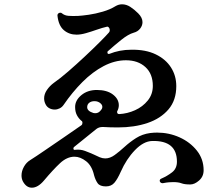

<svg xmlns="http://www.w3.org/2000/svg" viewBox="-20 -823 1040 892"><path d="M472 43Q444 43 433.5 28Q423 13 417 -9Q407 -53 380 -74Q353 -95 326 -95Q291 -95 258.5 -64.5Q226 -34 184 16Q156 49 128 49Q102 49 86 19Q80 7 80 -8Q80 -28 91 -48Q102 -68 120 -79Q147 -96 188.5 -124.5Q230 -153 275.5 -184Q321 -215 358 -241Q363 -245 363 -252Q363 -260 358 -262Q345 -273 337 -288.5Q329 -304 329 -326Q329 -357 358 -381Q387 -405 430 -405Q477 -405 504.5 -384Q532 -363 532 -334Q532 -320 525 -307Q524 -306 524 -303Q524 -293 534 -293Q572 -295 607.5 -311Q643 -327 666.5 -356Q690 -385 690 -424Q690 -480 655.5 -511.5Q621 -543 565 -543Q513 -543 461.5 -516Q410 -489 363 -442Q316 -395 275 -335Q268 -325 257 -319.5Q246 -314 234 -314Q221 -314 209.5 -320Q198 -326 192 -338Q185 -351 185 -366Q185 -386 198 -405Q211 -424 230 -438Q259 -458 297 -491Q335 -524 373.5 -560Q412 -596 442.5 -626.5Q473 -657 486 -672Q490 -676 490 -683Q490 -690 486 -695Q482 -700 477 -699Q455 -694 429.5 -685Q404 -676 379.5 -669Q355 -662 336 -662Q301 -662 276.5 -683Q252 -704 247 -750V-752Q247 -758 253 -762Q257 -764 260 -764Q265 -764 268 -761Q280 -751 297.5 -749.5Q315 -748 342 -749Q361 -750 392.5 -754.5Q424 -759 458 -769Q492 -779 516 -794Q531 -803 547 -803Q567 -803 585.5 -791Q604 -779 622 -761Q642 -741 642 -720Q642 -704 631 -690Q620 -676 601 -671Q576 -664 543 -637.5Q510 -611 481 -585Q479 -584 479 -580Q479 -570 489 -573Q511 -582 536.5 -587Q562 -592 590 -592Q657 -593 703.5 -570.5Q750 -548 774.5 -509.5Q799 -471 799 -423Q799 -357 762.5 -314.5Q726 -272 665 -251.5Q604 -231 528 -231Q509 -231 492.5 -231.5Q476 -232 460 -233H456Q440 -233 428 -224L324 -140Q321 -137 321 -134Q321 -125 329 -127Q353 -130 374.5 -122Q396 -114 416 -105Q430 -98 443 -92.5Q456 -87 469 -87Q491 -87 513 -103Q535 -119 559 -141Q583 -163 612 -181.5Q641 -200 678 -205Q686 -206 694.5 -206.5Q703 -207 710 -207Q765 -207 814 -185Q863 -163 894.5 -123.5Q926 -84 926 -32Q926 -3 905 15.5Q884 34 864 34Q837 34 823 28.5Q809 23 784 23Q775 23 763.5 24Q752 25 737 28H735Q727 28 723 21L722 17Q722 10 729 7Q757 -5 779.5 -22.5Q802 -40 802 -72Q802 -171 687 -168Q647 -167 607 -125.5Q567 -84 541 -25Q526 9 511.5 26Q497 43 472 43ZM414 -298Q417 -297 422 -297Q437 -297 446 -308Q451 -313 454 -319Q459 -332 447.5 -342.5Q436 -353 419 -353Q404 -353 394.5 -345.5Q385 -338 385 -325Q385 -307 414 -298Z"/></svg>

Font: Zen Antique Soft
Style: Regular
Weight: 400
Designer: Yoshimichi Ohira
Foundry: Positype
Version: Version 1.001